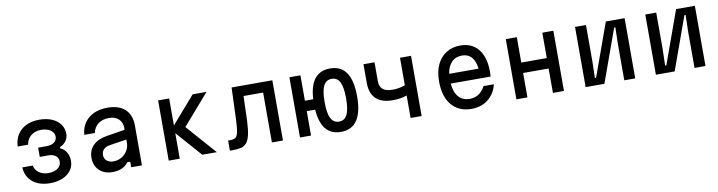

<svg xmlns="http://www.w3.org/2000/svg" viewBox="-25 -1242 7050 1884"><g transform="rotate(-10 3500.0 -300.0)"><path d="M365 16Q258 16 193 -37.5Q128 -91 122 -184H226Q236 -138 273.5 -111.5Q311 -85 365 -85Q423 -85 458.5 -110Q494 -135 494 -176Q494 -214 467 -235Q440 -256 394 -256H309V-348H394Q442 -348 469.5 -369Q497 -390 497 -426Q497 -464 461 -489.5Q425 -515 367 -515Q307 -515 266.5 -482.5Q226 -450 217 -394H113Q119 -498 187 -557Q255 -616 367 -616Q439 -616 492.5 -593Q546 -570 575.5 -529Q605 -488 605 -434Q605 -395 582.5 -363.5Q560 -332 521 -316V-304Q560 -288 582 -250.5Q604 -213 604 -166Q604 -111 574 -70.5Q544 -30 490.5 -7Q437 16 365 16Z M1145 -55Q1096 15 988 15Q906 15 856.5 -32.5Q807 -80 807 -158Q807 -233 855.5 -281.5Q904 -330 992 -344L1175 -373V-390Q1175 -448 1139.5 -481Q1104 -514 1044 -514Q979 -514 936.5 -482.5Q894 -451 882 -393H777Q785 -497 857.5 -556.5Q930 -616 1047 -616Q1160 -616 1221 -559Q1282 -502 1282 -397V0H1175V-55ZM923 -163Q923 -129 948.5 -108Q974 -87 1014 -87Q1058 -87 1094.5 -108Q1131 -129 1153 -164.5Q1175 -200 1175 -243V-276L1006 -250Q923 -236 923 -163Z M1549 0V-600H1659V-331L1893 -600H2031L1767 -296L2028 0H1883L1659 -254V0Z M2157 8V-93H2175Q2201 -93 2218 -98.5Q2235 -104 2245 -121.5Q2255 -139 2260.5 -176.5Q2266 -214 2269 -279L2281 -600H2687V0H2577V-497H2382L2374 -249Q2370 -162 2358 -111Q2346 -60 2324 -34Q2302 -8 2268 0Q2234 8 2187 8Z M2857 0V-600H2967V-347H3050Q3064 -616 3264 -616Q3479 -616 3479 -301Q3479 16 3264 16Q3069 16 3051 -243H2967V0ZM3262 -87Q3318 -87 3343.5 -138Q3369 -189 3369 -301Q3369 -411 3343.5 -462Q3318 -513 3262 -513Q3207 -513 3181 -462Q3155 -411 3155 -301Q3155 -189 3181 -138Q3207 -87 3262 -87Z M3959 0V-224Q3928 -213 3893.5 -207.5Q3859 -202 3817 -202Q3706 -202 3650.5 -256Q3595 -310 3595 -413V-600H3705V-413Q3705 -358 3736 -331Q3767 -304 3833 -304Q3868 -304 3898 -309.5Q3928 -315 3959 -326V-600H4069V0Z M4821 -184Q4799 -91 4730.5 -37.5Q4662 16 4565 16Q4438 16 4367 -68.5Q4296 -153 4296 -305Q4296 -401 4328.5 -470.5Q4361 -540 4421 -578Q4481 -616 4562 -616Q4677 -616 4741 -536Q4805 -456 4805 -310Q4805 -299 4804 -287Q4803 -275 4803 -264H4405Q4413 -176 4453.5 -130Q4494 -84 4565 -84Q4665 -84 4718 -184ZM4562 -516Q4498 -516 4458 -475.5Q4418 -435 4407 -361H4700Q4691 -437 4656 -476.5Q4621 -516 4562 -516Z M5013 0V-600H5123V-347H5377V-600H5487V0H5377V-243H5123V0Z M5703 0V-600H5812V-240L5808 -73H5820L6010 -600H6197V0H6088V-360L6092 -527H6080L5890 0Z M6403 0V-600H6512V-240L6508 -73H6520L6710 -600H6897V0H6788V-360L6792 -527H6780L6590 0Z"/></g></svg>

Font: Martian Mono
Style: Regular
Weight: 400
Monospace: yes
Designer: Roman Shamin
Foundry: Evil Martians
Version: Version 1.000; ttfautohint (v1.8.4.7-5d5b)